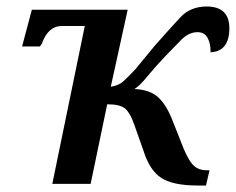

<svg xmlns="http://www.w3.org/2000/svg" viewBox="-20 -566 726 591"><path d="M588 5H614L625 -42H615Q587 -42 570.5 -62.5Q554 -83 536 -132L513 -190Q494 -241 468 -265.5Q442 -290 394 -292Q411 -303 432.5 -329.5Q454 -356 486 -390Q514 -419 537.5 -443Q561 -467 588 -467Q610 -467 619.5 -448.5Q629 -430 628 -405Q686 -408 686 -479Q686 -546 616 -546Q566 -546 534.5 -512Q503 -478 457 -426L396 -352Q374 -329 360 -316Q346 -303 321 -299L373 -536H78L48 -423H103L109 -432Q128 -486 171 -486H241L141 0H259L310 -245Q350 -245 365.5 -231.5Q381 -218 393 -183L422 -101Q441 -41 477 -18Q513 5 588 5Z"/></svg>

Font: Noto Serif SemiCondensed Semi
Style: Italic
Weight: 600
Width: 4
Italic angle: -12°
Designer: Monotype Design Team
Foundry: Monotype Imaging Inc.
Version: Version 1.901